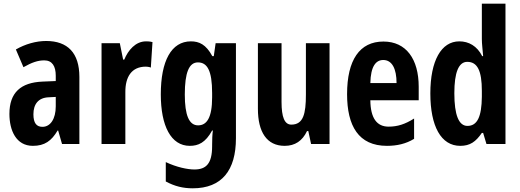

<svg xmlns="http://www.w3.org/2000/svg" viewBox="-20 -780 2818 1040"><path d="M230 -558C175 -558 116 -541 66 -512L107 -416C153 -442 185 -453 220 -453C263 -453 282 -421 282 -370V-341L210 -338C93 -333 31 -279 31 -163C31 -74 67 10 158 10C222 10 259 -17 292 -73H295L316 0H410V-363C410 -494 346 -558 230 -558ZM244 -253 282 -255V-204C282 -136 253 -93 210 -93C178 -93 161 -113 161 -161C161 -216 188 -251 244 -253Z M771 -556C714 -556 674 -508 653 -457H647L629 -546H530V0H659V-279C658 -364 693 -419 770 -419C773 -419 789 -418 797 -414L806 -552C790 -556 779 -556 771 -556Z M1014 -556C908 -556 851 -450 851 -269C851 -98 906 10 1008 10C1054 10 1093 -7 1129 -73H1133C1130 -51 1129 -22 1129 5V12C1129 107 1096 138 1033 138C996 138 937 126 878 98V203C926 229 972 240 1024 240C1182 240 1258 142 1258 -31V-546H1148L1138 -476H1130C1096 -539 1059 -556 1014 -556ZM1052 -442C1102 -442 1129 -399 1129 -276V-253C1129 -142 1100 -101 1053 -101C1004 -101 981 -156 981 -268C981 -387 1004 -442 1052 -442Z M1765 -546H1637V-268C1637 -163 1623 -105 1558 -105C1521 -105 1505 -146 1505 -228V-546H1377V-191C1377 -65 1425 10 1522 10C1578 10 1618 -17 1643 -70H1650L1665 0H1765Z M2057 -555C1928 -555 1860 -455 1860 -270C1860 -98 1922 10 2076 10C2130 10 2179 -1 2223 -28V-138C2174 -107 2133 -94 2085 -94C2021 -94 1987 -140 1986 -237H2248V-310C2248 -460 2180 -555 2057 -555ZM2056 -455C2104 -455 2128 -407 2128 -330H1986C1988 -421 2016 -455 2056 -455Z M2473 10C2526 10 2557 -12 2590 -60H2597L2615 0H2718V-760H2590V-569C2590 -541 2594 -516 2597 -476H2592C2564 -531 2519 -556 2468 -556C2370 -556 2311 -451 2311 -274C2311 -96 2369 10 2473 10ZM2512 -98C2465 -98 2441 -157 2441 -275C2441 -387 2464 -445 2511 -445C2566 -445 2590 -397 2590 -288V-256C2589 -147 2565 -98 2512 -98Z"/></svg>

Font: Noto Sans Gurmukhi ExtraCondensed
Style: Bold
Weight: 700
Width: 2
Designer: Jelle Bosma - Monotype Design Team
Foundry: Monotype Imaging Inc.
Version: Version 2.004